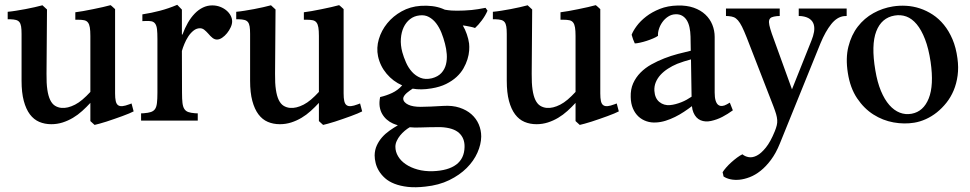

<svg xmlns="http://www.w3.org/2000/svg" viewBox="-20 -505 4061 804"><path d="M295.4 -453.6Q308.6 -455.1 328.6 -458.7Q348.6 -462.4 369.6 -466.6Q390.6 -470.7 410.4 -475.3Q430.2 -480 442.9 -483.4Q443.8 -482.9 446.8 -480.5Q449.7 -478 452.9 -475.1Q456.1 -472.2 458.7 -469.7Q461.4 -467.3 461.9 -466.8V-113.8Q461.9 -94.2 464.6 -82Q467.3 -69.8 474.1 -64.7Q481 -59.6 492.4 -60.5Q503.9 -61.5 522 -68.4L530.8 -71.8L539.6 -38.6Q533.2 -35.2 520.5 -29.8Q507.8 -24.4 492.2 -18.8Q476.6 -13.2 459.2 -7.1Q441.9 -1 425.8 4.2Q409.7 9.3 396.5 12.9Q383.3 16.6 376 18.1L358.4 2V-74.2Q342.3 -56.6 324.2 -40.3Q306.2 -23.9 285.6 -11.7Q265.1 0.5 242.4 7.8Q219.7 15.1 194.8 15.1Q167.5 15.1 144.5 5.4Q121.6 -4.4 105.2 -26.1Q88.9 -47.9 79.6 -82.5Q70.3 -117.2 70.3 -167V-362.8Q70.3 -382.3 68.4 -394Q66.4 -405.8 61.3 -412.4Q56.2 -418.9 46.9 -421.4Q37.6 -423.8 23.4 -424.3H12.2V-455.6Q28.3 -457 47.9 -460.2Q67.4 -463.4 87.2 -467Q106.9 -470.7 125.2 -474.9Q143.6 -479 157.7 -482.9L176.8 -465.3L174.8 -196.3Q174.3 -156.2 178.2 -129.6Q182.1 -103 190.2 -86.4Q198.2 -69.8 210.2 -62.3Q222.2 -54.7 237.3 -53.2Q263.2 -50.8 294.4 -66.9Q309.6 -74.7 325.4 -88.1Q341.3 -101.6 358.4 -120.1V-354.5Q358.4 -376.5 356.2 -389.9Q354 -403.3 348.4 -410.6Q342.8 -418 332.8 -420.2Q322.8 -422.4 307.1 -422.4H295.4Z M742.2 -117.2Q742.2 -90.3 744.1 -74Q746.1 -57.6 752 -48.6Q757.8 -39.6 768.3 -35.9Q778.8 -32.2 796.4 -30.8L808.1 -30.3V0H570.8V-30.3L582 -30.8Q600.6 -32.2 611.8 -35.9Q623 -39.6 629.2 -48.3Q635.3 -57.1 637.2 -73.5Q639.2 -89.8 639.2 -116.7V-341.8Q639.2 -367.2 637.5 -382.3Q635.7 -397.5 630.1 -405.5Q624.5 -413.6 614.5 -415.8Q604.5 -418 587.4 -417L576.2 -416.5V-444.8Q614.3 -450.7 649.7 -460Q685.1 -469.2 722.2 -484.9L741.7 -464.8V-360.4H744.1Q753.9 -387.2 766.8 -409.7Q779.8 -432.1 795.4 -448.2Q811 -464.4 829.6 -473.4Q848.1 -482.4 868.7 -482.4Q886.2 -482.4 901.6 -476.6Q917 -470.7 928.2 -461.2Q939.5 -451.7 945.8 -439.7Q952.1 -427.7 952.1 -415.5Q952.1 -403.8 946 -390.6Q939.9 -377.4 930.7 -366Q921.4 -354.5 910.2 -346.9Q898.9 -339.4 888.7 -339.4Q878.9 -339.4 870.1 -346.2Q861.3 -353 851.6 -364.7Q843.3 -374 835.2 -380.4Q827.1 -386.7 817.4 -386.7Q802.7 -386.7 790.3 -376.7Q777.8 -366.7 768.3 -352.1Q758.8 -337.4 752 -320.8Q745.1 -304.2 741.7 -291.5Z M1252.4 -453.6Q1265.6 -455.1 1285.6 -458.7Q1305.7 -462.4 1326.7 -466.6Q1347.7 -470.7 1367.4 -475.3Q1387.2 -480 1399.9 -483.4Q1400.9 -482.9 1403.8 -480.5Q1406.7 -478 1409.9 -475.1Q1413.1 -472.2 1415.8 -469.7Q1418.5 -467.3 1418.9 -466.8V-113.8Q1418.9 -94.2 1421.6 -82Q1424.3 -69.8 1431.2 -64.7Q1438 -59.6 1449.5 -60.5Q1460.9 -61.5 1479 -68.4L1487.8 -71.8L1496.6 -38.6Q1490.2 -35.2 1477.5 -29.8Q1464.8 -24.4 1449.2 -18.8Q1433.6 -13.2 1416.3 -7.1Q1398.9 -1 1382.8 4.2Q1366.7 9.3 1353.5 12.9Q1340.3 16.6 1333 18.1L1315.4 2V-74.2Q1299.3 -56.6 1281.2 -40.3Q1263.2 -23.9 1242.7 -11.7Q1222.2 0.5 1199.5 7.8Q1176.8 15.1 1151.9 15.1Q1124.5 15.1 1101.6 5.4Q1078.6 -4.4 1062.3 -26.1Q1045.9 -47.9 1036.6 -82.5Q1027.3 -117.2 1027.3 -167V-362.8Q1027.3 -382.3 1025.4 -394Q1023.4 -405.8 1018.3 -412.4Q1013.2 -418.9 1003.9 -421.4Q994.6 -423.8 980.5 -424.3H969.2V-455.6Q985.4 -457 1004.9 -460.2Q1024.4 -463.4 1044.2 -467Q1064 -470.7 1082.3 -474.9Q1100.6 -479 1114.7 -482.9L1133.8 -465.3L1131.8 -196.3Q1131.3 -156.2 1135.3 -129.6Q1139.2 -103 1147.2 -86.4Q1155.3 -69.8 1167.2 -62.3Q1179.2 -54.7 1194.3 -53.2Q1220.2 -50.8 1251.5 -66.9Q1266.6 -74.7 1282.5 -88.1Q1298.3 -101.6 1315.4 -120.1V-354.5Q1315.4 -376.5 1313.2 -389.9Q1311 -403.3 1305.4 -410.6Q1299.8 -418 1289.8 -420.2Q1279.8 -422.4 1264.2 -422.4H1252.4Z M1944.3 -322.8Q1945.8 -310.1 1944.6 -293Q1943.4 -275.9 1937.5 -256.8Q1931.6 -237.8 1920.7 -218.5Q1909.7 -199.2 1891.6 -182.6Q1873.5 -166 1847.9 -153.3Q1822.3 -140.6 1786.6 -134.8Q1742.7 -127.4 1708 -133.8Q1703.6 -130.9 1696.8 -126.2Q1689.9 -121.6 1683.6 -116Q1677.2 -110.4 1672.9 -104.2Q1668.5 -98.1 1668.5 -92.3Q1668.5 -84.5 1674.1 -77.9Q1679.7 -71.3 1689.5 -66.7Q1699.2 -62 1712.4 -59.8Q1725.6 -57.6 1741.2 -57.6Q1759.3 -57.6 1784.7 -58.8Q1810.1 -60.1 1835.9 -61.5Q1874.5 -64 1904.3 -54.2Q1934.1 -44.4 1954.3 -26.4Q1974.6 -8.3 1984.9 15.9Q1995.1 40 1995.1 66.9Q1994.6 99.6 1979.2 134.3Q1963.9 168.9 1934.3 198.5Q1904.8 228 1861.3 249.3Q1817.9 270.5 1761.2 276.4Q1719.7 281.2 1687.7 277.6Q1655.8 273.9 1632.1 264.6Q1608.4 255.4 1592.5 241.2Q1576.7 227.1 1566.9 210.9Q1557.1 194.8 1553 177.7Q1548.8 160.6 1548.8 145.5Q1549.3 122.6 1557.9 104Q1566.4 85.4 1579.8 70.1Q1593.3 54.7 1610.6 42.5Q1627.9 30.3 1646 19.5Q1635.7 16.6 1625.5 12.2Q1611.3 5.9 1599.6 -4.4Q1587.9 -14.6 1580.1 -28.3Q1572.3 -42 1569.8 -59.6Q1567.4 -77.1 1571.8 -98.6Q1597.7 -104.5 1621.8 -115.7Q1646 -127 1664.1 -147.5Q1626 -164.1 1598.9 -196.3Q1571.8 -228.5 1563 -269.5Q1555.7 -304.7 1566.4 -341.1Q1577.1 -377.4 1601.6 -407.5Q1626 -437.5 1661.9 -457.5Q1697.8 -477.5 1741.2 -480.5Q1793.5 -483.9 1831.5 -469.2Q1836.9 -466.8 1842.8 -464.4Q1849.1 -463.4 1856 -462.4Q1862.8 -461.4 1870.6 -460.9Q1890.6 -459.5 1923.3 -460.9Q1957 -462.4 1981.7 -466.6Q2006.3 -470.7 2013.2 -472.2L2021.5 -460.4Q2012.7 -439.9 1998 -420.2Q1983.4 -400.4 1969.2 -387.7Q1961.9 -390.6 1951.9 -392.6Q1941.9 -394.5 1932.1 -396.5Q1928.2 -397.5 1924.6 -397.7Q1920.9 -397.9 1918 -398.4Q1927.7 -382.3 1934.8 -361.8Q1941.9 -341.3 1944.3 -322.8ZM1788.6 -177.2Q1814.5 -184.1 1828.4 -199.5Q1842.3 -214.8 1847.4 -235.1Q1852.5 -255.4 1850.8 -278.1Q1849.1 -300.8 1843.3 -322.3Q1837.4 -345.7 1828.4 -368.2Q1819.3 -390.6 1806.4 -407.5Q1793.5 -424.3 1776.1 -433.8Q1758.8 -443.4 1736.3 -440.4Q1713.9 -438 1697 -424.8Q1680.2 -411.6 1670.4 -390.9Q1660.6 -370.1 1658.7 -343.3Q1656.7 -316.4 1664.6 -286.6Q1670.4 -265.6 1680.2 -243.4Q1689.9 -221.2 1705.1 -204.3Q1720.2 -187.5 1740.7 -179.2Q1761.2 -170.9 1788.6 -177.2ZM1695.8 27.8Q1685.5 33.7 1674.8 42.7Q1664.1 51.8 1655.5 62.3Q1647 72.8 1641.4 85Q1635.7 97.2 1635.7 109.4Q1635.7 130.4 1647 149.4Q1658.2 168.5 1679 182.6Q1699.7 196.8 1728.5 204.8Q1757.3 212.9 1792.5 211.9Q1856.9 209.5 1890.6 184.1Q1924.3 158.7 1925.3 110.8Q1926.3 73.7 1902.3 51.8Q1878.4 29.8 1825.2 27.3Q1779.8 27.3 1738.8 28.8Q1727.5 29.3 1716.6 29.1Q1705.6 28.8 1695.8 27.8Z M2327.1 -453.6Q2340.3 -455.1 2360.4 -458.7Q2380.4 -462.4 2401.4 -466.6Q2422.4 -470.7 2442.1 -475.3Q2461.9 -480 2474.6 -483.4Q2475.6 -482.9 2478.5 -480.5Q2481.4 -478 2484.6 -475.1Q2487.8 -472.2 2490.5 -469.7Q2493.2 -467.3 2493.7 -466.8V-113.8Q2493.7 -94.2 2496.3 -82Q2499 -69.8 2505.9 -64.7Q2512.7 -59.6 2524.2 -60.5Q2535.6 -61.5 2553.7 -68.4L2562.5 -71.8L2571.3 -38.6Q2564.9 -35.2 2552.2 -29.8Q2539.6 -24.4 2523.9 -18.8Q2508.3 -13.2 2491 -7.1Q2473.6 -1 2457.5 4.2Q2441.4 9.3 2428.2 12.9Q2415 16.6 2407.7 18.1L2390.1 2V-74.2Q2374 -56.6 2356 -40.3Q2337.9 -23.9 2317.4 -11.7Q2296.9 0.5 2274.2 7.8Q2251.5 15.1 2226.6 15.1Q2199.2 15.1 2176.3 5.4Q2153.3 -4.4 2137 -26.1Q2120.6 -47.9 2111.3 -82.5Q2102.1 -117.2 2102.1 -167V-362.8Q2102.1 -382.3 2100.1 -394Q2098.1 -405.8 2093 -412.4Q2087.9 -418.9 2078.6 -421.4Q2069.3 -423.8 2055.2 -424.3H2043.9V-455.6Q2060.1 -457 2079.6 -460.2Q2099.1 -463.4 2118.9 -467Q2138.7 -470.7 2157 -474.9Q2175.3 -479 2189.5 -482.9L2208.5 -465.3L2206.5 -196.3Q2206.1 -156.2 2210 -129.6Q2213.9 -103 2221.9 -86.4Q2230 -69.8 2241.9 -62.3Q2253.9 -54.7 2269 -53.2Q2294.9 -50.8 2326.2 -66.9Q2341.3 -74.7 2357.2 -88.1Q2373 -101.6 2390.1 -120.1V-354.5Q2390.1 -376.5 2387.9 -389.9Q2385.7 -403.3 2380.1 -410.6Q2374.5 -418 2364.5 -420.2Q2354.5 -422.4 2338.9 -422.4H2327.1Z M2625 -359.4Q2630.9 -375.5 2646.2 -396.2Q2661.6 -417 2685.8 -435.8Q2710 -454.6 2743.2 -467.8Q2776.4 -481 2817.9 -481.9Q2856 -482.9 2885 -472.7Q2914.1 -462.4 2933.6 -444.1Q2953.1 -425.8 2962.9 -401.4Q2972.7 -377 2972.7 -350.1V-117.7Q2972.7 -96.7 2976.6 -84Q2980.5 -71.3 2987.5 -65.9Q2994.6 -60.5 3003.9 -61.3Q3013.2 -62 3023.4 -67.9L3036.1 -75.2L3048.8 -43Q3027.3 -27.3 3004.9 -15.6Q2982.4 -3.9 2957.5 1.5Q2933.1 6.8 2913.6 -1.5Q2894 -9.8 2883.8 -33.7Q2878.9 -44.9 2877.4 -60.5Q2862.3 -48.8 2844.2 -36.9Q2826.2 -24.9 2806.9 -15.4Q2787.6 -5.9 2767.6 0.5Q2747.6 6.8 2728 7.8Q2706.5 9.3 2687.5 2.9Q2668.5 -3.4 2653.8 -16.8Q2639.2 -30.3 2630.4 -50.8Q2621.6 -71.3 2621.1 -98.6Q2620.1 -130.9 2631.3 -156Q2642.6 -181.2 2662.1 -200.9Q2681.6 -220.7 2707.5 -235.1Q2733.4 -249.5 2761.5 -260.5Q2789.6 -271.5 2818.4 -279.1Q2847.2 -286.6 2872.6 -292.5L2871.6 -352.1Q2871.1 -372.6 2867.4 -389.9Q2863.8 -407.2 2856.2 -419.7Q2848.6 -432.1 2836.9 -439Q2825.2 -445.8 2809.1 -445.3Q2792 -444.8 2777.8 -435.5Q2763.7 -426.3 2753.9 -412.6Q2744.1 -398.9 2739.3 -383.5Q2734.4 -368.2 2735.4 -355Q2728 -349.6 2714.8 -344Q2701.7 -338.4 2687.3 -333.7Q2672.9 -329.1 2659.4 -326.2Q2646 -323.2 2638.2 -323.2Q2635.3 -329.1 2631.1 -340.1Q2627 -351.1 2625 -359.4ZM2873.5 -256.3Q2858.4 -252.4 2844.2 -247.8Q2830.1 -243.2 2815.9 -237.8Q2794.9 -229 2776.9 -217.3Q2758.8 -205.6 2745.8 -191.4Q2732.9 -177.2 2726.1 -160.6Q2719.2 -144 2720.2 -125Q2722.2 -93.3 2741.2 -77.9Q2760.3 -62.5 2786.1 -64.9Q2797.4 -65.9 2809.3 -69.1Q2821.3 -72.3 2833 -76.9Q2844.7 -81.5 2855.7 -87.6Q2866.7 -93.8 2876 -100.1Z M3245.1 -469.2V-438L3233.4 -437.5Q3219.2 -436 3211.4 -432.6Q3203.6 -429.2 3201.2 -421.1Q3198.7 -413.1 3201.7 -399.4Q3204.6 -385.7 3211.9 -364.3L3296.4 -130.9L3377.9 -335Q3385.7 -354 3388.7 -371.3Q3391.6 -388.7 3387.5 -402.6Q3383.3 -416.5 3371.1 -425.5Q3358.9 -434.6 3336.4 -437.5L3324.7 -438V-469.2H3525.4V-438L3514.2 -437.5Q3484.9 -434.1 3460.7 -403.8Q3436.5 -373.5 3416 -324.2L3245.6 96.2Q3229.5 136.2 3208.5 164.3Q3187.5 192.4 3165 210.2Q3142.6 228 3119.6 236.8Q3096.7 245.6 3075.9 247.6Q3055.2 249.5 3038.1 245.6Q3021 241.7 3009.8 233.9Q3008.8 230 3008.1 225.3Q3007.3 220.7 3005.9 216.3Q3011.2 207.5 3021 196.3Q3030.8 185.1 3042.5 174.6Q3054.2 164.1 3066.4 155Q3078.6 146 3088.9 141.1Q3099.6 150.4 3115.5 153.1Q3131.3 155.8 3149.4 146.5Q3167.5 137.2 3187 113Q3206.5 88.9 3224.6 44.4Q3230 30.8 3232.7 19.8Q3235.4 8.8 3234.6 -2.4Q3233.9 -13.7 3230 -27.1Q3226.1 -40.5 3218.8 -59.6L3106.9 -347.7Q3095.7 -376 3087.2 -393.1Q3078.6 -410.2 3070.3 -419.7Q3062 -429.2 3053 -432.9Q3043.9 -436.5 3031.2 -437.5L3020 -438V-469.2Z M3989.3 -260.7Q3994.6 -222.7 3990 -188.7Q3985.4 -154.8 3973.4 -126.2Q3961.4 -97.7 3943.1 -74.7Q3924.8 -51.8 3903.1 -34.4Q3881.3 -17.1 3856.9 -6.1Q3832.5 4.9 3808.1 8.8Q3766.6 15.6 3721.7 7.6Q3676.8 -0.5 3637.5 -25.4Q3598.1 -50.3 3569.1 -93.5Q3540 -136.7 3530.3 -199.7Q3520.5 -261.2 3532.7 -309.8Q3544.9 -358.4 3572 -393.6Q3599.1 -428.7 3637.5 -450Q3675.8 -471.2 3718.8 -478Q3746.1 -482.4 3775.1 -480.7Q3804.2 -479 3832.3 -469.7Q3860.4 -460.4 3886 -443.6Q3911.6 -426.8 3932.6 -401.1Q3953.6 -375.5 3968.5 -340.6Q3983.4 -305.7 3989.3 -260.7ZM3797.9 -28.8Q3847.2 -38.1 3869.1 -93Q3891.1 -147.9 3877 -245.6Q3868.7 -301.8 3853.5 -340.8Q3838.4 -379.9 3818.6 -403.6Q3798.8 -427.2 3775.4 -435.8Q3752 -444.3 3726.1 -439.9Q3671.4 -430.7 3649.4 -373.8Q3627.4 -316.9 3645.5 -210.4Q3653.8 -160.6 3668.9 -124.3Q3684.1 -87.9 3704.1 -65.2Q3724.1 -42.5 3748 -33.2Q3772 -23.9 3797.9 -28.8Z"/></svg>

Font: VarendraSemibold
Style: Regular
Weight: 600
Designer: Jacob Thomas
Foundry: Bangla Type Foundry
Version: Version 1.008